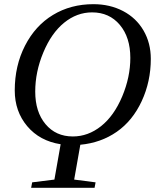

<svg xmlns="http://www.w3.org/2000/svg" viewBox="-20 -682 762 915"><path d="M333.5 173.8 435.5 187 430.7 212.9H128.4L133.3 187L239.3 173.8L269 5.4Q168.9 -10.3 109.6 -80.8Q50.3 -151.4 50.3 -251Q50.3 -368.7 99.1 -464.1Q147.9 -559.6 232.4 -610.8Q316.9 -662.1 425.3 -662.1Q503.9 -662.1 566.7 -629.2Q629.4 -596.2 664.1 -536.4Q698.7 -476.6 698.7 -401.4Q698.7 -293.5 655.3 -200Q611.8 -106.4 536.6 -54Q461.4 -1.5 362.8 7.8ZM601.1 -406.2Q601.1 -503.9 551 -563.5Q501 -623 418.9 -623Q346.2 -623 285.4 -573.5Q224.6 -523.9 186.3 -431.6Q147.9 -339.4 147.9 -245.6Q147.9 -148.9 197 -90.3Q246.1 -31.7 327.1 -31.7Q399.9 -31.7 461.7 -80.8Q523.4 -129.9 562.3 -222.2Q601.1 -314.5 601.1 -406.2Z"/></svg>

Font: Tinos
Style: Italic
Weight: 400
Italic angle: -16.333°
Designer: Steve Matteson
Foundry: Monotype Imaging Inc.
Version: Version 1.32